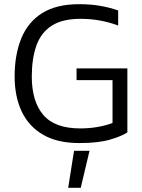

<svg xmlns="http://www.w3.org/2000/svg" viewBox="-20 -674 679 918"><path d="M359 10Q255 10 186.5 -29.5Q118 -69 84 -140.5Q50 -212 50 -308Q50 -413 82 -491Q114 -569 182 -611.5Q250 -654 358 -654Q414 -654 459.5 -646Q505 -638 545 -624V-552Q505 -567 460 -575.5Q415 -584 365 -584Q278 -584 227 -551Q176 -518 154 -456Q132 -394 132 -308Q132 -189 187 -124.5Q242 -60 364 -60Q407 -60 447 -67Q487 -74 518 -86V-291H346V-347H589V-41Q560 -22 504.5 -6Q449 10 359 10ZM306 224 334 47H408L366 224Z"/></svg>

Font: Kanit Light
Style: Regular
Weight: 300
Designer: Katatrad Team
Foundry: CadsonDemak
Version: Version 2.000; ttfautohint (v1.8.3)